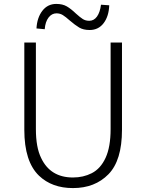

<svg xmlns="http://www.w3.org/2000/svg" viewBox="-20 -946 745 979"><path d="M179 -50Q104 -122 104 -284V-729H163V-288Q163 -194 190 -140Q237 -41 352 -41Q405 -41 448 -63Q493 -86 518.5 -141.5Q544 -197 544 -288V-729H602V-284Q602 -128 533 -57.5Q464 13 352 13Q245 13 179 -50ZM335 -842Q315 -860 300.5 -869Q286 -878 268 -878Q244 -878 227.5 -856.5Q211 -835 208 -797L166 -801Q169 -856 196 -891Q223 -926 267 -926Q299 -926 320.5 -913.5Q342 -901 367 -877Q388 -858 402 -849Q416 -840 435 -840Q459 -840 474.5 -861.5Q490 -883 495 -922L537 -919Q535 -863 508.5 -828Q482 -793 437 -793Q405 -793 384 -805.5Q363 -818 335 -842Z"/></svg>

Font: Merged Yaku Han JP Light
Style: Regular
Weight: 300
Designer: Ryoko NISHIZUKA 西塚涼子 (kana, bopomofo & ideographs); Paul D. Hunt (Latin, Greek & Cyrillic); Sandoll Communications 산돌커뮤니
Foundry: Adobe
Version: Version 2.004